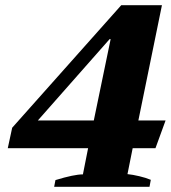

<svg xmlns="http://www.w3.org/2000/svg" viewBox="-20 -721 659 741"><path d="M194 -26Q266 -48 300 -48L320 -149H10L27 -228L448 -701H605L514 -256H619L580 -149H492L472 -49Q492 -47 517.5 -41Q543 -35 562 -27L557 0H189ZM342 -256 407 -570H403L126 -256Z"/></svg>

Font: Trirong ExtraBold
Style: Italic
Weight: 800
Italic angle: -12°
Designer: Katatrad Team
Foundry: CadsonDemak
Version: Version 1.001